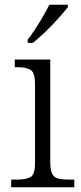

<svg xmlns="http://www.w3.org/2000/svg" viewBox="-20 -786 342 806"><path d="M27 0V-32H47Q90 -32 108.5 -43Q127 -54 127 -102V-433Q127 -481 108.5 -492.5Q90 -504 52 -504H42V-536H191V-105Q191 -72 199 -56.5Q207 -41 224.5 -36.5Q242 -32 272 -32H292V0ZM96 -619Q111 -638 128 -664Q145 -690 160.5 -717Q176 -744 187 -766H265V-756Q252 -739 226 -710Q200 -681 170.5 -652.5Q141 -624 118 -606H96Z"/></svg>

Font: Noto Serif Myanmar Light
Style: Regular
Weight: 300
Designer: Ben Mitchell and the Monotype Design Team
Foundry: Monotype Imaging Inc.
Version: Version 2.106; ttfautohint (v1.8.4.7-5d5b)